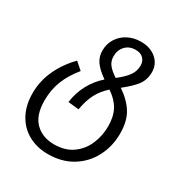

<svg xmlns="http://www.w3.org/2000/svg" viewBox="-199 -807 1107 1167"><g transform="rotate(30 355.0 -223.5)"><path d="M622 -113Q622 -24 583 51Q544 126 472 170Q400 214 303 214Q225 214 165 180.5Q105 147 71.5 85Q38 23 38 -61Q38 -148 75 -226.5Q112 -305 174 -367L224 -323Q173 -261 148 -197.5Q123 -134 123 -59Q123 44 173.5 94Q224 144 306 144Q384 144 436 106Q488 68 512.5 8.5Q537 -51 537 -115Q537 -183 512 -229.5Q487 -276 432 -313Q390 -276 365.5 -230Q341 -184 329 -115L254 -123Q263 -192 294.5 -250Q326 -308 375 -351Q322 -388 299 -421.5Q276 -455 276 -497Q276 -544 299.5 -581.5Q323 -619 363.5 -640Q404 -661 454 -661Q520 -661 561.5 -625Q603 -589 603 -533Q603 -480 574.5 -442Q546 -404 486 -357Q554 -311 588 -255.5Q622 -200 622 -113ZM352 -501Q352 -469 369.5 -445Q387 -421 429 -393Q477 -430 500 -462Q523 -494 523 -533Q523 -564 504 -583Q485 -602 451 -602Q405 -602 378.5 -573Q352 -544 352 -501Z"/></g></svg>

Font: FiraGO Book
Style: Italic
Weight: 350
Italic angle: -8°
Designer: bBox Type GmbH
Foundry: bBox Type GmbH
Version: Version 1.001